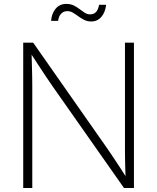

<svg xmlns="http://www.w3.org/2000/svg" viewBox="-20 -941 787 961"><path d="M96.2 0V-727.5H146L513.2 -203.1Q528.8 -180.7 546.1 -154.8Q563.5 -128.9 581.8 -100.8Q600.1 -72.8 618.2 -43.9L608.9 -42Q607.9 -70.8 606.9 -100.1Q606 -129.4 605.7 -157Q605.5 -184.6 605.5 -208V-727.5H650.4V0H600.6L245.1 -506.3Q227.5 -531.7 209.5 -558.6Q191.4 -585.4 171.4 -616.2Q151.4 -647 127.9 -683.1L137.7 -685.5Q138.7 -650.4 139.6 -618.2Q140.6 -585.9 141.1 -557.9Q141.6 -529.8 141.6 -506.8V0ZM436.5 -833.5Q417 -833.5 401.1 -841.6Q385.3 -849.6 371.8 -859.6Q358.4 -869.6 345.2 -877.4Q332 -885.3 317.4 -885.3Q297.4 -885.3 285.2 -871.6Q272.9 -857.9 271 -836.4H235.8Q238.3 -873 258.3 -897.2Q278.3 -921.4 312 -921.4Q334 -921.4 349.9 -913.3Q365.7 -905.3 378.9 -895Q392.1 -884.8 404.5 -877Q417 -869.1 431.2 -869.1Q449.2 -869.1 460.2 -880.4Q471.2 -891.6 476.1 -917H511.2Q506.8 -878.9 487.1 -856.2Q467.3 -833.5 436.5 -833.5Z"/></svg>

Font: Inter 20pt ExtraLight
Style: Regular
Weight: 250
Version: Version 4.001;git-66647c0bb